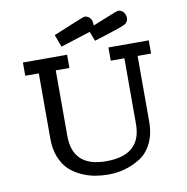

<svg xmlns="http://www.w3.org/2000/svg" viewBox="-95 -981 1057 1083"><g transform="rotate(-10 434.0 -439.0)"><path d="M73.2 -619.1V-694.8H326.2V-619.1H248V-243.2Q248 -64.9 440.9 -64.9Q641.1 -64.9 641.1 -243.2V-619.1H563V-694.8H793.9V-619.1H716.8V-244.1Q716.8 -170.9 690.4 -118.4Q664.1 -65.9 620.6 -39.6Q577.1 -13.2 532 -1Q486.8 11.2 439 11.2Q399.9 11.2 362.5 4.6Q325.2 -2 285.6 -20Q246.1 -38.1 217 -65.4Q188 -92.8 169.4 -138.9Q150.9 -185.1 150.9 -243.2V-619.1ZM276.9 -815.9Q448.7 -887.7 459 -889.2Q478 -889.2 490.5 -875Q502.9 -860.8 502.9 -836.9V-831.1Q642.1 -888.2 650.9 -889.2Q670.9 -889.2 682.9 -874Q694.8 -858.9 694.8 -841.8Q694.8 -816.9 672.9 -805.4Q650.9 -793.9 564.9 -767.1Q522 -752.9 495.1 -745.1L474.1 -799.8L303.2 -745.1Z"/></g></svg>

Font: CMU Concrete
Style: Bold
Weight: 700
Version: Version 0.7.0